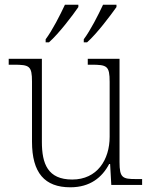

<svg xmlns="http://www.w3.org/2000/svg" viewBox="-20 -786 645 816"><path d="M336 -619V-606H350C392 -643 451 -722 475 -756V-766H418C397 -721 365 -658 336 -619ZM174 -619V-606H188C230 -643 290 -722 313 -756V-766H256C235 -721 203 -658 174 -619ZM279 10C363 10 414 -32 444 -89H448L453 0H584V-25H558C501 -25 488 -30 488 -97V-536H353V-511H368C435 -511 446 -506 446 -438V-205C446 -107 393 -23 287 -23C183 -23 158 -90 158 -183V-536H17V-511H38C105 -511 116 -506 116 -439V-184C116 -51 170 10 279 10Z"/></svg>

Font: Noto Serif Sinhala ExtraLight
Style: Regular
Weight: 200
Designer: Jelle Bosma - Monotype Design Team
Foundry: Monotype Imaging Inc.
Version: Version 2.007